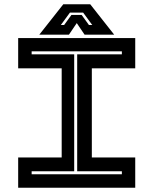

<svg xmlns="http://www.w3.org/2000/svg" viewBox="-20 -878 718 898"><path d="M65 0V-141.5H268.5V-558.5H65V-700H612.5V-558.5H409.5V-141.5H612.5V0ZM128 -63H550V-77H341V-624H550V-638H128V-624H327V-77H128ZM276 -858H402L514 -716H375.5L339 -770L302.5 -716H164ZM307 -819 264.5 -761H280L314 -808H362L396 -761H411.5L369 -819Z"/></svg>

Font: Tourney Expanded Regular
Style: Bold
Weight: 700
Width: 7
Designer: Tyler Finck
Foundry: Etcetera Type Co
Version: Version 1.010; ttfautohint (v1.8.3)